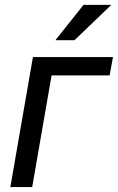

<svg xmlns="http://www.w3.org/2000/svg" viewBox="-20 -760 479 780"><path d="M205.1 -596.7H282.7L432.1 -740.2H319.3ZM439 -528.3H113.8L22 0H110.8L189.5 -453.6H425.3Z"/></svg>

Font: Roboto
Style: Italic
Weight: 400
Italic angle: -12°
Designer: Google
Version: Version 2.137; 2017